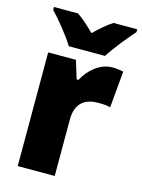

<svg xmlns="http://www.w3.org/2000/svg" viewBox="-116 -834 669 902"><g transform="rotate(15 218.5 -383.0)"><path d="M147 -606H323C350 -649 405 -717 437 -752V-766H322C292 -747 266 -724 234 -693C202 -724 179 -746 149 -766H32V-752C66 -717 122 -648 147 -606ZM371 -563C311 -563 258 -516 232 -465H223L196 -553H61V0H241V-274C241 -364 296 -385 350 -385C379 -385 396 -383 409 -379L425 -557C410 -560 389 -563 371 -563Z"/></g></svg>

Font: Noto Sans Thai SemCond Blk
Style: Regular
Weight: 900
Width: 4
Designer: Monotype Design Team
Foundry: Monotype Imaging Inc.
Version: Version 2.002